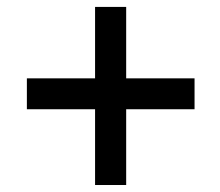

<svg xmlns="http://www.w3.org/2000/svg" viewBox="-20 -609 640 558"><path d="M346.7 -381.3H545.4V-291.5H346.7V-71.3H256.3V-291.5H58.1V-381.3H256.3V-588.9H346.7Z"/></svg>

Font: TypoPRO Roboto Mono
Style: Regular
Weight: 400
Designer: Google
Version: Version 2.000986; 2015; ttfautohint (v1.3)